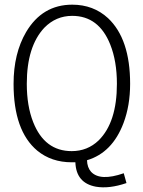

<svg xmlns="http://www.w3.org/2000/svg" viewBox="-20 -687 614 822"><path d="M537.1 -328.1Q537.1 -520.5 442.4 -609.4Q379.9 -667 289.1 -667Q161.1 -667 91.8 -549.8Q38.1 -458 38.1 -328.1Q38.1 -127 139.6 -42Q200.2 7.8 287.1 7.8H302.7Q305.7 96.7 390.6 112.3Q447.3 122.1 521.5 96.7L509.8 54.7Q409.2 89.8 370.1 48.8Q353.5 30.3 352.5 -1Q460.9 -33.2 508.8 -160.2Q537.1 -235.4 537.1 -328.1ZM94.7 -328.1Q94.7 -488.3 169.9 -568.4Q219.7 -619.1 289.1 -619.1Q403.3 -619.1 452.1 -496.1Q480.5 -424.8 480.5 -328.1Q480.5 -163.1 402.3 -85.9Q354.5 -40 287.1 -40Q170.9 -40 122.1 -164.1Q94.7 -233.4 94.7 -328.1Z"/></svg>

Font: Yaldevi Colombo Light
Style: Regular
Weight: 300
Designer: Sol Matas, Denzil Rajitha, Kosala Senevirathne and Pathum Egodawatta
Foundry: Mooniak
Version: Version 1.020 ; ttfautohint (v1.6)